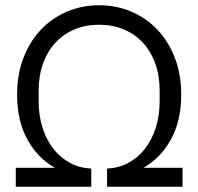

<svg xmlns="http://www.w3.org/2000/svg" viewBox="-20 -710 754 730"><path d="M40 -72H189Q124 -108 84.5 -179Q45 -250 45 -350Q45 -427 69 -489.5Q93 -552 135 -596.5Q177 -641 234 -665.5Q291 -690 357 -690Q423 -690 480 -665.5Q537 -641 579 -596.5Q621 -552 645 -489.5Q669 -427 669 -350Q669 -250 629.5 -179Q590 -108 525 -72H674V0H387V-69Q431 -71 467.5 -90.5Q504 -110 530.5 -143.5Q557 -177 572 -223.5Q587 -270 587 -325V-365Q587 -423 570 -469.5Q553 -516 522.5 -548.5Q492 -581 450 -598.5Q408 -616 357 -616Q306 -616 264 -598.5Q222 -581 191.5 -548.5Q161 -516 144 -469.5Q127 -423 127 -365V-325Q127 -270 142 -223.5Q157 -177 183.5 -143.5Q210 -110 246.5 -90.5Q283 -71 327 -69V0H40Z"/></svg>

Font: CyStack Display
Style: Regular
Weight: 400
Designer: Weizhong Zhang
Foundry: 本地遙控
Version: Version 1.000;Glyphs 3.1.2 (3151)